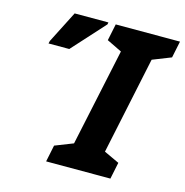

<svg xmlns="http://www.w3.org/2000/svg" viewBox="-105 -813 880 912"><g transform="rotate(15 334.5 -357.0)"><path d="M202 0 219 -82 308 -117 410 -596 336 -632 353 -714H669L652 -632L561 -596L460 -117L535 -82L518 0ZM68 -544 71 -557 151 -714H317L315 -704L170 -544Z"/></g></svg>

Font: Noto Sans Condensed ExtraBold
Style: Italic
Weight: 800
Width: 3
Italic angle: -12°
Designer: Monotype Design Team
Foundry: Monotype Imaging Inc.
Version: Version 2.013; ttfautohint (v1.8.4.7-5d5b)